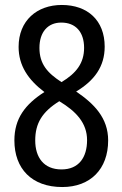

<svg xmlns="http://www.w3.org/2000/svg" viewBox="-20 -744 493 774"><path d="M231 10C344 10 416 -62 416 -178C416 -269 359 -326 287 -375C360 -419 402 -475 402 -556C402 -662 333 -724 229 -724C129 -724 55 -661 55 -555C55 -480 93 -423 159 -373C81 -323 38 -266 38 -178C38 -64 108 10 231 10ZM228 -413C171 -450 139 -486 139 -551C139 -615 173 -653 227 -653C285 -653 319 -615 319 -551C319 -490 288 -449 228 -413ZM228 -61C156 -61 122 -110 122 -178C122 -247 150 -293 219 -336C287 -295 331 -248 331 -179C331 -110 298 -61 228 -61Z"/></svg>

Font: Noto Sans Devanagari UI Condensed
Style: Regular
Weight: 400
Width: 3
Designer: Jelle Bosma - Monotype Design Team
Foundry: Monotype Imaging Inc.
Version: Version 2.003